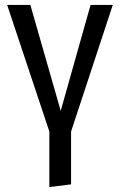

<svg xmlns="http://www.w3.org/2000/svg" viewBox="-20 -547 486 778"><path d="M268 -14V200L180 211V-14L9 -527H103L226 -98L347 -527H437Z"/></svg>

Font: Fira Sans Condensed
Style: Regular
Weight: 400
Width: 3
Designer: bBox Type GmbH & Carrois Corporate GbR & Edenspiekermann AG
Foundry: bBox Type GmbH & Carrois Corporate GbR & Edenspiekermann AG
Version: Version 4.301